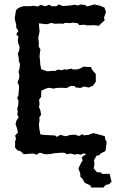

<svg xmlns="http://www.w3.org/2000/svg" viewBox="-20 -691 534 864"><path d="M87 3 73 -10 59 -14 48 -26V-55L52 -66L48 -81L61 -95L56 -115L50 -133L54 -148L64 -164L58 -174L60 -193L57 -200L62 -217L63 -238L57 -251L63 -261L64 -280L66 -296L65 -307L59 -321L66 -338L67 -355L63 -367L68 -383L70 -404L65 -415L64 -434L60 -448L67 -466L68 -481L62 -496L60 -511L63 -526L53 -537L63 -552L53 -566V-580L48 -599L46 -610L52 -643L57 -651L69 -658L84 -663H116L127 -665L151 -662L164 -670L172 -666L185 -663L201 -670L212 -663H234L244 -671L262 -664L281 -665L301 -667L316 -670L330 -666L342 -671L362 -669L371 -662L380 -664L404 -671L431 -665L450 -657L457 -637L448 -612L451 -600L438 -588L425 -575L400 -578L388 -577H368L360 -580L337 -578L328 -587L305 -589L297 -587L272 -588L265 -584L246 -585L228 -584L210 -588L196 -583L187 -582L155 -586L156 -570L158 -551L156 -539L152 -521L155 -497L154 -482L162 -468L159 -449L158 -432L160 -422L161 -401L166 -379L182 -374L194 -370L213 -372H230L240 -378L259 -375L271 -380L276 -377L301 -382L311 -378L330 -379L348 -386L354 -391L391 -389L392 -380L401 -369L411 -358V-323L398 -305L379 -297L359 -302L342 -295L319 -298L316 -304H297L280 -295L255 -296L230 -295L224 -292L201 -296L188 -293L166 -283L165 -255L156 -243L158 -220L155 -211L162 -193L165 -174L157 -163L158 -148L155 -132L157 -111L162 -86L177 -84L193 -83L217 -82L229 -81L236 -75L251 -84L276 -78L294 -83L298 -84L318 -85L335 -79L354 -88L355 -82L378 -84L385 -87L401 -92L431 -84L452 -78L453 -65L460 -52L456 -20L454 -11L432 0L406 -3L396 4L370 3L356 -1L345 5L327 2L318 5L297 0L282 3L271 -3L258 -4L230 -2L222 -1L207 2L198 3H182L159 -4L145 5L130 0L110 1ZM391 153 386 143 362 132 358 126 350 112 342 105 341 90 333 67 340 52 346 40 352 31 348 16 366 4 382 -7 420 -11 443 -10H441L427 7L414 10L403 30L405 44L402 67L416 84L433 85L441 92L458 91H473L477 106L482 126L471 138L456 141L445 153H431Z"/></svg>

Font: Winky Rough
Style: Regular
Weight: 400
Designer: Simon Atzbach
Foundry: typofactur
Version: Version 1.206